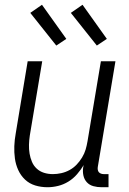

<svg xmlns="http://www.w3.org/2000/svg" viewBox="-20 -777 540 805"><path d="M179 8Q152 8 127.5 0.5Q103 -7 85 -24Q67 -41 56.5 -64Q46 -87 42.5 -112.5Q39 -138 40 -164.5Q41 -191 46 -218L96 -520H157L105 -209Q102 -189 101.5 -170Q101 -151 104 -133Q107 -115 114 -98.5Q121 -82 134 -70Q147 -58 164.5 -52.5Q182 -47 202 -47Q219 -47 237 -51Q255 -55 271.5 -64Q288 -73 301 -86.5Q314 -100 324 -116.5Q334 -133 339 -150Q344 -167 347 -185L403 -520H464L390 -77Q389 -71 390 -65Q391 -59 394.5 -55Q398 -51 403.5 -49Q409 -47 415 -47H435V8H406Q388 8 371.5 3.5Q355 -1 344 -13Q333 -25 329.5 -42Q326 -59 329 -77L331 -85Q319 -65 303 -46.5Q287 -28 266.5 -15.5Q246 -3 223.5 2.5Q201 8 179 8ZM386 -586 277 -723 326 -757 428 -614ZM216 -586 107 -723 156 -757 258 -614Z"/></svg>

Font: Iosevka Light
Style: Italic
Weight: 300
Italic angle: -9°
Monospace: yes
Designer: Belleve Invis
Foundry: Belleve Invis
Version: Version 32.5.0; ttfautohint (v1.8.4)